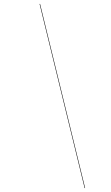

<svg xmlns="http://www.w3.org/2000/svg" viewBox="-20 -800 560 970"><path d="M182.5 -780 410 150H407.5L180 -780Z"/></svg>

Font: Bodoni* 72pt Fatface
Style: Italic
Weight: 900
Italic angle: -13°
Version: Version 2.3